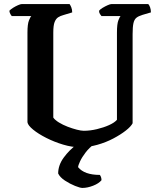

<svg xmlns="http://www.w3.org/2000/svg" viewBox="-20 -724 779 944"><path d="M372 0Q334 0 290.5 -13Q247 -26 207.5 -46Q168 -66 142.5 -87Q117 -108 115 -123V-564Q115 -606 122.5 -624Q130 -642 134 -645H38Q35 -648 31 -655Q27 -662 26 -671Q32 -678 44 -685.5Q56 -693 68.5 -698.5Q81 -704 87 -704H322Q326 -699 330.5 -688Q335 -677 335 -663L292 -650Q277 -646 266 -639Q255 -632 248.5 -615.5Q242 -599 242 -564V-146Q250 -134 269.5 -122Q289 -110 312.5 -101Q336 -92 357.5 -86.5Q379 -81 392 -81Q423 -81 456.5 -89Q490 -97 516.5 -109Q543 -121 555 -135V-564Q555 -606 562 -624Q569 -642 573 -645H479Q476 -648 471.5 -655Q467 -662 467 -671Q472 -678 484.5 -685.5Q497 -693 509.5 -698.5Q522 -704 528 -704H709Q714 -699 718 -688Q722 -677 722 -663L681 -651Q661 -645 650.5 -636.5Q640 -628 636 -609.5Q632 -591 632 -556V-118Q624 -102 598.5 -82Q573 -62 537 -43Q501 -24 458.5 -12Q416 0 372 0ZM385 200Q374 200 349 190Q324 180 299.5 164Q275 148 266 129Q266 88 293.5 50.5Q321 13 358 -14L444 -16Q419 2 401 25.5Q383 49 373.5 69.5Q364 90 364 98Q395 136 471 136Q479 147 479 162Q466 178 438 189Q410 200 385 200Z"/></svg>

Font: Texturina 72pt
Style: Bold
Weight: 700
Designer: Guillermo Torres Carreño
Foundry: Omnibus-Type
Version: Version 1.002; ttfautohint (v1.8.3)